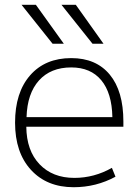

<svg xmlns="http://www.w3.org/2000/svg" viewBox="-20 -773 584 803"><path d="M200 -590 70 -753H130L247 -590ZM367 -590 237 -753H297L413 -590ZM91 -283H450Q448 -384 403.5 -437.5Q359 -491 278 -491Q192 -491 143 -436.5Q94 -382 91 -283ZM90 -243Q91 -143 145.5 -86Q200 -29 291 -29Q374 -29 448 -71L463 -34Q382 10 288 10Q176 10 109.5 -62.5Q43 -135 43 -260Q43 -386 106 -458Q169 -530 278 -530Q382 -530 439 -461Q496 -392 496 -265V-243Z"/></svg>

Font: Mplus 1p Light
Style: Regular
Weight: 300
Version: Version 1.061